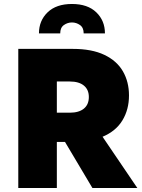

<svg xmlns="http://www.w3.org/2000/svg" viewBox="-20 -946 713 966"><path d="M176 -778Q176 -842 219.5 -884Q263 -926 342 -926Q421 -926 464.5 -884Q508 -842 508 -778H401Q401 -807 382.5 -820Q364 -833 342 -833Q320 -833 301.5 -820Q283 -807 283 -778ZM72 -700H347Q442 -700 505 -670Q568 -640 598.5 -587Q629 -534 629 -466Q629 -395 596 -340.5Q563 -286 496 -258L671 0H445L307 -232H266V0H72ZM331 -536H266V-379H331Q377 -379 402 -399.5Q427 -420 427 -458Q427 -495 402 -515.5Q377 -536 331 -536Z"/></svg>

Font: Jost* Heavy
Style: Regular
Weight: 800
Version: Version 3.7